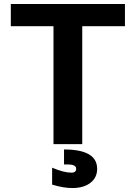

<svg xmlns="http://www.w3.org/2000/svg" viewBox="-20 -722 680 962"><path d="M248 0V-590.8H34.2V-702.1H606V-590.8H392.1V0ZM241.2 203.1V118.2Q299.3 143.1 338.9 143.1Q349.6 143.1 355.7 138.2Q361.8 133.3 361.8 125Q361.8 120.6 360.6 117.2Q359.4 113.8 356.7 111.6Q354 109.4 351.6 107.7Q349.1 106 344.2 104.7Q339.4 103.5 336.2 103Q333 102.5 327.1 102.3Q321.3 102.1 318.4 102.1Q315.4 102.1 309.1 102.1Q302.7 102.1 300.8 102.1V26.9Q466.8 26.9 466.8 124Q466.8 167.5 433.3 193.8Q399.9 220.2 341.8 220.2Q297.9 220.2 241.2 203.1Z"/></svg>

Font: LT Superior
Style: Bold
Weight: 400
Designer: Daniel Lyons
Foundry: LyonsType
Version: Version 1.000